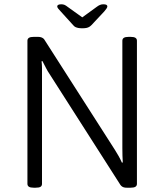

<svg xmlns="http://www.w3.org/2000/svg" viewBox="-20 -874 759 896"><path d="M138 2Q122 2 115 -2.5Q108 -7 108 -16V-684Q108 -693 115 -697.5Q122 -702 138 -702H156Q164 -702 170 -700.5Q176 -699 181 -695.5Q186 -692 189 -686L516 -175Q524 -162 532.5 -147.5Q541 -133 549 -115L553 -116Q552 -133 551.5 -147.5Q551 -162 551 -183V-684Q551 -693 558 -697.5Q565 -702 581 -702H589Q605 -702 612 -697.5Q619 -693 619 -684V-16Q619 -7 612 -2.5Q605 2 589 2H572Q564 2 558.5 0.5Q553 -1 549 -4Q545 -7 542 -11L211 -529Q202 -542 194.5 -557Q187 -572 178 -589L174 -588Q176 -571 176 -556.5Q176 -542 176 -520V-16Q176 -7 169.5 -2.5Q163 2 146 2ZM462 -854Q472 -854 476.5 -851.5Q481 -849 481 -844Q481 -840 477 -834Q473 -828 466 -820L407 -757Q401 -751 395.5 -748Q390 -745 382.5 -743.5Q375 -742 364 -742Q353 -742 345.5 -743.5Q338 -745 332.5 -747.5Q327 -750 322 -756L263 -821Q256 -828 251.5 -834Q247 -840 247 -844Q247 -849 252 -851.5Q257 -854 266 -854Q274 -854 280.5 -851.5Q287 -849 297 -841L364 -793L430 -841Q439 -848 446.5 -851Q454 -854 462 -854Z"/></svg>

Font: Asap Light
Style: Regular
Weight: 300
Designer: Pablo Cosgaya
Foundry: Omnibus-Type
Version: Version 3.001